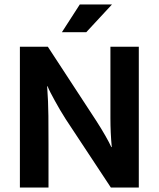

<svg xmlns="http://www.w3.org/2000/svg" viewBox="-20 -839 710 859"><path d="M366 -695H257L337 -819H481ZM69 -630H194L411 -298Q433 -264 451.5 -231.5Q470 -199 478 -181H480Q474 -246 474 -310.5Q474 -375 474 -441V-630H601V0H476L274 -306Q261 -326 248.5 -347.5Q236 -369 225 -389Q214 -409 205.5 -425.5Q197 -442 193 -453H191Q196 -384 196.5 -320.5Q197 -257 197 -191V0H69Z"/></svg>

Font: Mukta Malar
Style: Bold
Weight: 700
Designer: Aadarsh Rajan, Girish Dalvi, Yashodeep Gholap
Foundry: Ek Type
Version: Version 2.538;PS 1.000;hotconv 16.6.51;makeotf.lib2.5.65220;